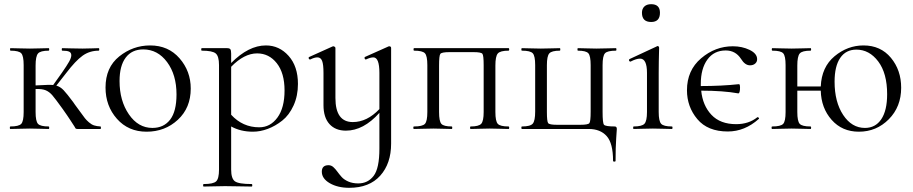

<svg xmlns="http://www.w3.org/2000/svg" viewBox="-20 -616 4359 917"><path d="M460 -12Q462 -12 462 -6Q462 0 460 0H350Q347 0 345.5 -0.5Q344 -1 342.5 -1.5Q341 -2 339.5 -5Q338 -8 335.5 -12Q333 -16 328 -23.5Q323 -31 317 -40.5Q311 -50 301 -64.5Q291 -79 279 -96Q243 -146 229.5 -161.5Q216 -177 199 -184.5Q182 -192 150 -191V-81Q150 -37 161.5 -24.5Q173 -12 213 -12Q215 -12 215 -6Q215 0 213 0Q201 0 170.5 -1Q140 -2 123 -2Q105 -2 73.5 -1Q42 0 29 0Q27 0 27 -6Q27 -12 29 -12Q70 -12 81.5 -24.5Q93 -37 93 -81V-305Q93 -349 81.5 -361.5Q70 -374 30 -374Q28 -374 28 -380Q28 -386 30 -386Q42 -386 73.5 -385Q105 -384 123 -384Q140 -384 171 -385Q202 -386 213 -386Q215 -386 215 -380Q215 -374 213 -374Q173 -374 161.5 -360.5Q150 -347 150 -303V-208Q219 -212 234 -210L276 -269Q299 -302 310 -321.5Q321 -341 320.5 -353Q320 -365 310 -369.5Q300 -374 277 -374Q275 -374 275 -380Q275 -386 277 -386Q290 -386 317.5 -385Q345 -384 374 -384Q395 -384 419 -385Q443 -386 452 -386Q454 -386 454 -380Q454 -374 452 -374Q408 -374 374.5 -350Q341 -326 296 -267L249 -207Q268 -202 284 -185Q300 -168 329 -129Q335 -120 338 -116Q347 -104 363 -82Q379 -60 385.5 -51.5Q392 -43 404.5 -32Q417 -21 429.5 -17Q442 -13 460 -12Z M680 13Q593 13 538.5 -48.5Q484 -110 484 -198Q484 -294 549.5 -346.5Q615 -399 697 -399Q784 -399 837.5 -337.5Q891 -276 891 -193Q891 -101 829.5 -44Q768 13 680 13ZM708 -5Q762 -5 792.5 -44.5Q823 -84 823 -165Q823 -259 778 -319.5Q733 -380 664 -380Q610 -380 580.5 -341Q551 -302 551 -229Q551 -135 595.5 -70Q640 -5 708 -5Z M1250 -399Q1314 -399 1358.5 -349Q1403 -299 1403 -215Q1403 -158 1382 -112Q1361 -66 1328 -40Q1295 -14 1259 -0.5Q1223 13 1188 13Q1129 13 1084 -12V194Q1084 237 1102 250Q1120 263 1182 263Q1185 263 1185 269Q1185 275 1182 275Q1165 275 1122.5 274Q1080 273 1055 273Q1034 273 999.5 274Q965 275 953 275Q950 275 950 269Q950 263 953 263Q999 263 1012.5 250Q1026 237 1026 194V-305Q1026 -348 1010 -361Q994 -374 944 -374Q941 -374 941 -380Q941 -386 944 -386H1064Q1076 -386 1080 -381Q1084 -376 1084 -360V-315Q1167 -399 1250 -399ZM1218 -8Q1271 -8 1305 -54.5Q1339 -101 1339 -184Q1339 -267 1302 -314Q1265 -361 1208 -361Q1146 -361 1084 -297V-68Q1139 -8 1218 -8Z M1838 -395Q1848 -395 1848 -387V70Q1848 165 1796 223Q1744 281 1648 281Q1593 281 1555 259Q1517 237 1517 204Q1517 173 1549 173Q1562 173 1572 182Q1582 191 1591 203.5Q1600 216 1611.5 229Q1623 242 1643.5 251Q1664 260 1691 260Q1737 260 1764.5 224Q1792 188 1792 94V-77Q1716 8 1632 8Q1582 8 1553.5 -23.5Q1525 -55 1525 -114V-268Q1525 -308 1518.5 -325Q1512 -342 1496 -342Q1482 -342 1462 -332Q1459 -331 1456.5 -333.5Q1454 -336 1454 -339.5Q1454 -343 1457 -344L1568 -394Q1570 -395 1572 -395Q1575 -395 1578.5 -392.5Q1582 -390 1582 -387V-148Q1582 -33 1665 -33Q1733 -33 1792 -95V-268Q1792 -342 1763 -342Q1749 -342 1728 -332Q1726 -331 1723.5 -333.5Q1721 -336 1721 -339.5Q1721 -343 1723 -344L1835 -394Q1837 -395 1838 -395Z M2409 -12Q2412 -12 2412 -6Q2412 0 2409 0Q2397 0 2367 -1Q2337 -2 2319 -2Q2301 -2 2270 -1Q2239 0 2228 0Q2225 0 2225 -6Q2225 -12 2228 -12Q2267 -12 2278.5 -25Q2290 -38 2290 -81V-305Q2290 -351 2284 -359Q2278 -367 2242 -367H2126Q2089 -367 2083 -358.5Q2077 -350 2077 -303V-81Q2077 -37 2088 -24.5Q2099 -12 2138 -12Q2140 -12 2140 -6Q2140 0 2138 0Q2126 0 2096.5 -1Q2067 -2 2050 -2Q2032 -2 2000.5 -1Q1969 0 1957 0Q1954 0 1954 -6Q1954 -12 1957 -12Q1998 -12 2009.5 -24.5Q2021 -37 2021 -81V-305Q2021 -349 2009.5 -361.5Q1998 -374 1958 -374Q1955 -374 1955 -380Q1955 -386 1958 -386H2409Q2412 -386 2412 -380Q2412 -374 2409 -374Q2369 -374 2357.5 -360.5Q2346 -347 2346 -303V-81Q2346 -37 2357.5 -24.5Q2369 -12 2409 -12Z M2792 0Q2847 0 2877.5 34Q2908 68 2908 152Q2908 156 2914 156Q2920 156 2920 152Q2920 88 2923 45Q2926 2 2926 0Q2926 -12 2916 -12Q2871 -12 2864.5 -20.5Q2858 -29 2858 -81V-305Q2858 -349 2869.5 -361.5Q2881 -374 2922 -374Q2924 -374 2924 -380Q2924 -386 2922 -386Q2909 -386 2877.5 -385Q2846 -384 2828 -384Q2812 -384 2782 -385Q2752 -386 2740 -386Q2738 -386 2738 -380Q2738 -374 2740 -374Q2779 -374 2790 -361.5Q2801 -349 2801 -305V-83Q2801 -36 2795 -28Q2789 -20 2752 -20H2640Q2604 -20 2598 -28Q2592 -36 2592 -81V-305Q2592 -348 2603.5 -361Q2615 -374 2654 -374Q2656 -374 2656 -380Q2656 -386 2654 -386Q2642 -386 2611 -385Q2580 -384 2563 -384Q2546 -384 2515.5 -385Q2485 -386 2473 -386Q2470 -386 2470 -380Q2470 -374 2473 -374Q2513 -374 2524.5 -361.5Q2536 -349 2536 -305V-83Q2536 -39 2524.5 -25.5Q2513 -12 2473 -12Q2470 -12 2470 -6Q2470 0 2473 0Z M3090 -511Q3046 -511 3046 -555Q3046 -574 3057.5 -585Q3069 -596 3090 -596Q3132 -596 3132 -555Q3132 -511 3090 -511ZM3006 0Q3004 0 3004 -6Q3004 -12 3006 -12Q3046 -12 3058 -25Q3070 -38 3070 -81V-268Q3070 -336 3037 -336Q3019 -336 2992 -322Q2989 -321 2986.5 -323.5Q2984 -326 2984 -329Q2984 -332 2987 -334L3116 -394Q3118 -396 3120 -396Q3128 -396 3128 -387Q3128 -383 3127.5 -366.5Q3127 -350 3126.5 -323.5Q3126 -297 3126 -269V-81Q3126 -38 3137.5 -25Q3149 -12 3189 -12Q3192 -12 3192 -6Q3192 0 3189 0Q3178 0 3147.5 -1Q3117 -2 3098 -2Q3079 -2 3048 -1Q3017 0 3006 0Z M3597 -56Q3599 -57 3601.5 -55.5Q3604 -54 3605 -52Q3606 -50 3604 -48Q3537 12 3456 12Q3360 12 3310.5 -47Q3261 -106 3261 -185Q3261 -280 3328.5 -337.5Q3396 -395 3480 -395Q3524 -395 3559.5 -378Q3595 -361 3596 -335Q3597 -322 3587.5 -313Q3578 -304 3562 -304Q3538 -304 3519 -335Q3493 -375 3446 -375Q3390 -375 3358.5 -331.5Q3327 -288 3327 -215V-205Q3427 -205 3509 -214Q3516 -215 3514 -187Q3512 -169 3506 -170Q3434 -183 3329 -183Q3336 -112 3378 -67.5Q3420 -23 3496 -23Q3556 -23 3597 -56Z M4104 -399Q4186 -399 4235 -340Q4284 -281 4284 -197Q4284 -106 4225 -46.5Q4166 13 4082 13Q4002 13 3952 -43.5Q3902 -100 3900 -183H3788V-81Q3788 -37 3799.5 -24.5Q3811 -12 3851 -12Q3854 -12 3854 -6Q3854 0 3851 0Q3840 0 3809 -1Q3778 -2 3761 -2Q3743 -2 3711.5 -1Q3680 0 3668 0Q3665 0 3665 -6Q3665 -12 3668 -12Q3709 -12 3720.5 -24.5Q3732 -37 3732 -81V-305Q3732 -349 3720.5 -361.5Q3709 -374 3669 -374Q3666 -374 3666 -380Q3666 -386 3669 -386Q3680 -386 3711.5 -385Q3743 -384 3761 -384Q3779 -384 3809.5 -385Q3840 -386 3851 -386Q3854 -386 3854 -380Q3854 -374 3851 -374Q3811 -374 3799.5 -360.5Q3788 -347 3788 -303V-203H3900Q3904 -296 3966 -347.5Q4028 -399 4104 -399ZM4111 -5Q4161 -5 4189 -46.5Q4217 -88 4217 -166Q4217 -266 4174.5 -322.5Q4132 -379 4070 -379Q4020 -379 3993 -339.5Q3966 -300 3966 -226Q3966 -129 4007 -67Q4048 -5 4111 -5Z"/></svg>

Font: Cormorant Infant
Style: Regular
Weight: 400
Designer: Christian Thalmann (Catharsis Fonts)
Version: Version 1.000;PS 002.000;hotconv 1.0.88;makeotf.lib2.5.64775